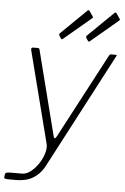

<svg xmlns="http://www.w3.org/2000/svg" viewBox="-75 -792 650 1000"><g transform="rotate(5 249.5 -292.0)"><path d="M46 165Q18 165 1 164.5Q-16 164 -15 156L-13 141Q-12 134 -5.5 131.5Q1 129 19 129H75Q99 129 121.5 111Q144 93 161.5 66.5Q179 40 187 12Q195 -16 190 -36L67 -517Q65 -530 76 -530H100Q109 -530 110 -523L223 -79Q225 -70 229.5 -69.5Q234 -69 240 -81L473 -522Q475 -526 477.5 -528Q480 -530 484 -530H508Q517 -530 511 -522L197 76Q184 101 167.5 118Q151 135 132 145.5Q113 156 91.5 160.5Q70 165 46 165ZM353 -745 370 -720Q373 -716 373 -714Q373 -712 367 -707L227 -589Q223 -585 220 -586.5Q217 -588 215 -592L207 -604Q205 -608 205.5 -611Q206 -614 207 -615L341 -746Q345 -750 348 -749Q351 -748 353 -745ZM494 -745 511 -720Q514 -716 514 -714Q514 -712 508 -707L368 -589Q364 -585 361 -586.5Q358 -588 356 -592L348 -604Q346 -608 346.5 -611Q347 -614 348 -615L482 -746Q486 -750 489 -749Q492 -748 494 -745Z"/></g></svg>

Font: Libre Franklin Thin
Style: Italic
Weight: 100
Italic angle: -8°
Designer: Pablo Impallari, Rodrigo Fuenzalida, Nhung Nguyen
Foundry: Impallari Type
Version: Version 3.000